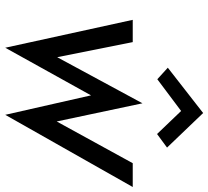

<svg xmlns="http://www.w3.org/2000/svg" viewBox="-52 -724 813 750"><g transform="rotate(90 355.0 -348.5)"><path d="M144 -460 203 -165 383 -498 454 -163 617 -460H710L428 38L352 -297L166 38L57 -460ZM289 -556 244 -597 421 -735 556 -594 503 -555 413 -649Z"/></g></svg>

Font: Jost
Style: Italic
Weight: 400
Italic angle: -5°
Version: Version 3.710